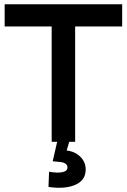

<svg xmlns="http://www.w3.org/2000/svg" viewBox="-20 -670 599 907"><path d="M224.1 0V-544.9H2V-649.9H557.1V-544.9H335V0H307.1L294.9 41Q334 45.4 359.4 70.3Q384.8 95.2 384.8 130.9Q384.8 182.1 335 203.4Q285.2 224.6 209 212.9L211.9 141.1Q251 148.4 274.9 143.3Q298.8 138.2 298.8 121.1Q298.8 110.4 289.8 103.5Q280.8 96.7 264.2 95.2L229 91.8L250 0Z"/></svg>

Font: Apfel Grotezk Mittel
Style: Regular
Weight: 500
Designer: Luigi Gorlero
Foundry: © 2023, Luigi Gorlero & Collletttivo
Version: Version 2.000;Glyphs 3.2 (3217)